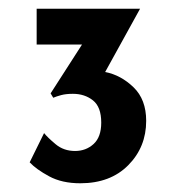

<svg xmlns="http://www.w3.org/2000/svg" viewBox="-20 -704 424 440"><path d="M164 -284Q122 -284 92.5 -300Q63 -316 48 -332L81 -399Q89 -389 107.5 -373.5Q126 -358 152 -358Q177 -358 194.5 -374Q212 -390 212 -423Q212 -459 193 -474Q174 -489 147 -489Q131 -489 120 -486Q109 -483 102 -480L96 -490L168 -602H64V-684H301L221 -539Q257 -532 286 -504Q315 -476 315 -427Q315 -367 274 -325.5Q233 -284 164 -284Z"/></svg>

Font: Reem Kufi Medium
Style: Regular
Weight: 500
Designer: Khaled Hosny
Version: Version 1.001